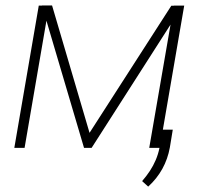

<svg xmlns="http://www.w3.org/2000/svg" viewBox="-20 -549 740 713"><path d="M312.5 -55.7 616.2 -527.8H658.2L320.3 0H292L135.7 -528.8H173.3ZM162.1 -528.3 71.3 0H33.2L124 -528.3ZM534.2 0 625.5 -528.3H664.1L573.2 0ZM621.6 -67.4 610.8 -1.5Q603 41.5 582.8 78.1Q562.5 114.7 530.3 144L507.8 123.5Q523.9 105 536.6 85.7Q549.3 66.4 558.3 45.2Q567.4 23.9 572.3 0L583.5 -67.4Z"/></svg>

Font: Roboto ExtraLight
Style: Italic
Weight: 250
Designer: Christian Robertson
Foundry: Google
Version: Version 3.009; 2024